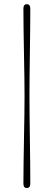

<svg xmlns="http://www.w3.org/2000/svg" viewBox="-20 -778 262 935"><path d="M99.5 -310Q99.5 -345 98.8 -399Q98 -453 96.8 -514.8Q95.5 -576.5 94.8 -634.8Q94 -693 94 -736Q94 -757.5 110.5 -757.5Q127.5 -757.5 127.5 -736Q127.5 -700 127 -643.5Q126.5 -587 125.5 -524.2Q124.5 -461.5 124 -404.5Q123.5 -347.5 123.5 -310Q123.5 -273 124 -216.8Q124.5 -160.5 125.5 -98Q126.5 -35.5 127 21.2Q127.5 78 127.5 116.5Q127.5 137.5 110.5 137.5Q94 137.5 94 116.5Q94 75.5 94.8 17.5Q95.5 -40.5 96.8 -102.5Q98 -164.5 98.8 -219.5Q99.5 -274.5 99.5 -310Z"/></svg>

Font: Fraunces 72pt Soft Thin
Style: Regular
Weight: 100
Version: Version 1.000;[b76b70a41]